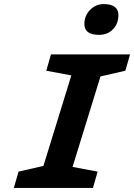

<svg xmlns="http://www.w3.org/2000/svg" viewBox="-20 -922 658 942"><path d="M48 0 71 -80 193 -108 330 -552 207 -575 230 -655H618L595 -575L473 -547L336 -103L459 -80L436 0ZM561 -849Q561 -806 534.5 -778.5Q508 -751 465 -751Q429 -751 411.5 -764.5Q394 -778 394 -805Q394 -844 421.5 -873Q449 -902 490 -902Q524 -902 542.5 -888.5Q561 -875 561 -849Z"/></svg>

Font: Intel One Mono
Style: Bold Italic
Weight: 700
Italic angle: -16°
Monospace: yes
Designer: Fred Shallcrass
Foundry: Frere-Jones Type LLC
Version: Version 1.400;hotconv 1.1.0;makeotfexe 2.6.0;FJTRelease1.4